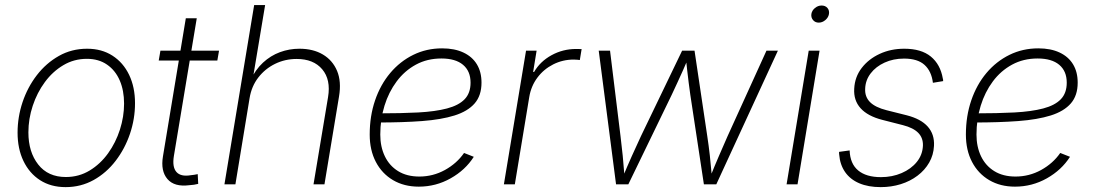

<svg xmlns="http://www.w3.org/2000/svg" viewBox="-20 -748 4441 779"><path d="M246.1 11.2Q186.5 11.2 142.8 -16.8Q99.1 -44.9 75.2 -94.7Q51.3 -144.5 51.3 -210Q51.3 -272.9 71.5 -333.5Q91.8 -394 129.4 -442.9Q167 -491.7 218.8 -521Q270.5 -550.3 333.5 -550.3Q392.6 -550.3 436.3 -522.2Q480 -494.1 503.9 -444.3Q527.8 -394.5 527.8 -329.1Q527.8 -265.6 507.3 -205.1Q486.8 -144.5 449.2 -95.5Q411.6 -46.4 359.9 -17.6Q308.1 11.2 246.1 11.2ZM247.1 -29.8Q300.3 -29.8 343.8 -56.2Q387.2 -82.5 418.5 -126Q449.7 -169.4 466.6 -222.2Q483.4 -274.9 483.4 -327.6Q483.4 -380.9 465.8 -421.6Q448.2 -462.4 414.3 -485.8Q380.4 -509.3 332.5 -509.3Q280.3 -509.3 237.1 -483.6Q193.8 -458 162.1 -415Q130.4 -372.1 112.8 -318.8Q95.2 -265.6 95.2 -210.9Q95.2 -131.3 135 -80.6Q174.8 -29.8 247.1 -29.8Z M868.7 -542.5 861.8 -502.4H624L630.9 -542.5ZM733.9 -673.8H778.3L685.5 -115.2Q678.2 -70.3 695.8 -50.3Q713.4 -30.3 753.9 -37.1Q759.8 -37.6 767.6 -38.8Q775.4 -40 782.2 -41.5L784.2 -2Q776.4 0 767.1 1.5Q757.8 2.9 748 3.4Q687.5 11.2 659.4 -21.5Q631.3 -54.2 641.1 -113.3Z M992.7 -350.1 935.1 0H890.6L1011.2 -727.5H1055.7L1004.4 -420.4H995.1Q1016.1 -465.3 1047.1 -493.9Q1078.1 -522.5 1116 -536.4Q1153.8 -550.3 1194.8 -550.3Q1250.5 -550.3 1290 -526.9Q1329.6 -503.4 1347.7 -460.2Q1365.7 -417 1355.5 -356.4L1296.4 0H1252L1311 -354Q1322.8 -424.8 1287.4 -466.8Q1252 -508.8 1183.6 -508.8Q1136.7 -508.8 1096.2 -489Q1055.7 -469.2 1028.1 -433.6Q1000.5 -397.9 992.7 -350.1Z M1679.2 9.3Q1619.6 9.3 1574.7 -17.1Q1529.8 -43.5 1504.9 -91.1Q1480 -138.7 1480 -202.1Q1480 -276.9 1501.7 -340.6Q1523.4 -404.3 1563.2 -451.7Q1603 -499 1656.7 -525.4Q1710.4 -551.8 1773.9 -551.8Q1824.2 -551.8 1860.1 -534.9Q1896 -518.1 1914.8 -487.1Q1933.6 -456.1 1933.6 -412.6Q1933.6 -360.4 1905.8 -328.4Q1877.9 -296.4 1824.2 -279.5Q1770.5 -262.7 1692.1 -256.8Q1613.8 -251 1513.2 -251L1517.1 -288.1Q1607.4 -288.1 1676.8 -291.7Q1746.1 -295.4 1793.5 -307.9Q1840.8 -320.3 1865 -345.2Q1889.2 -370.1 1889.2 -412.6Q1889.2 -459.5 1858.6 -485.1Q1828.1 -510.7 1771 -510.7Q1713.4 -510.7 1667.5 -485.8Q1621.6 -460.9 1589.4 -417.7Q1557.1 -374.5 1540 -319.1Q1522.9 -263.7 1522.9 -202.1Q1522.9 -152.3 1541.5 -113.8Q1560.1 -75.2 1595.5 -53.5Q1630.9 -31.7 1681.2 -31.7Q1736.8 -31.7 1785.2 -58.3Q1833.5 -85 1862.8 -127.4L1902.3 -111.8Q1868.2 -58.1 1808.3 -24.4Q1748.5 9.3 1679.2 9.3Z M2024.4 0 2114.3 -542.5H2157.2L2143.1 -456.1H2147Q2171.4 -498.5 2217.5 -523.9Q2263.7 -549.3 2317.4 -549.3Q2323.7 -549.3 2329.1 -549.1Q2334.5 -548.8 2339.8 -548.8L2332.5 -504.4Q2329.1 -504.9 2322.5 -505.6Q2315.9 -506.3 2307.6 -506.3Q2263.2 -506.3 2224.6 -486.8Q2186 -467.3 2160.4 -433.1Q2134.8 -398.9 2127.4 -354.5L2068.8 0Z M2479.5 0 2409.2 -542.5H2455.1L2497.6 -195.8Q2502.4 -157.2 2506.6 -116Q2510.7 -74.7 2514.2 -27.3H2505.9Q2524.9 -73.2 2543.5 -114.7Q2562 -156.2 2580.6 -195.8L2747.6 -542.5H2797.9L2849.6 -195.8Q2855.5 -157.2 2860.1 -116Q2864.7 -74.7 2868.7 -27.3H2860.4Q2878.9 -73.7 2896.7 -114.7Q2914.6 -155.8 2932.1 -195.8L3089.8 -542.5H3136.2L2886.2 0H2835.9L2780.8 -363.3Q2777.3 -387.2 2774.2 -412.4Q2771 -437.5 2768.1 -463.4Q2765.1 -489.3 2762.2 -516.6H2774.4Q2763.2 -489.7 2751.5 -463.6Q2739.7 -437.5 2728.3 -412.6Q2716.8 -387.7 2705.1 -362.8L2529.3 0Z M3171.4 0 3261.2 -542.5H3305.2L3215.8 0ZM3301.8 -656.2Q3287.6 -656.2 3278.8 -666.5Q3270 -676.8 3272 -691.4Q3274.4 -705.6 3286.6 -715.6Q3298.8 -725.6 3313.5 -725.6Q3328.6 -725.6 3337.2 -715.6Q3345.7 -705.6 3343.3 -690.9Q3340.8 -676.8 3328.6 -666.5Q3316.4 -656.2 3301.8 -656.2Z M3553.2 11.2Q3502.9 11.2 3466.3 -4.4Q3429.7 -20 3408.9 -49.8Q3388.2 -79.6 3384.8 -121.1Q3384.3 -125.5 3384.3 -126.5Q3384.3 -127.4 3384.3 -131.8L3427.2 -137.7Q3429.2 -83.5 3461.9 -56.4Q3494.6 -29.3 3554.2 -29.3Q3600.1 -29.3 3638.4 -45.9Q3676.8 -62.5 3700 -91.3Q3723.1 -120.1 3724.6 -157.2Q3725.6 -188.5 3705.6 -209Q3685.5 -229.5 3643.6 -240.2L3559.6 -261.7Q3500.5 -276.9 3471.7 -308.8Q3442.9 -340.8 3445.8 -388.2Q3448.2 -436 3476.3 -472.4Q3504.4 -508.8 3549.3 -529.5Q3594.2 -550.3 3648.9 -550.3Q3717.8 -550.3 3756.6 -518.6Q3795.4 -486.8 3805.2 -429.7Q3806.2 -426.3 3806.4 -424.6Q3806.6 -422.9 3806.6 -418.9L3765.1 -412.1Q3759.3 -459 3731.2 -484.6Q3703.1 -510.3 3647.9 -510.3Q3604.5 -510.3 3569.1 -494.1Q3533.7 -478 3512.5 -450.2Q3491.2 -422.4 3490.2 -387.2Q3488.8 -355 3510 -333.7Q3531.2 -312.5 3577.1 -300.8L3658.7 -280.3Q3716.3 -265.6 3744.1 -234.4Q3772 -203.1 3769.5 -156.2Q3767.6 -119.1 3750 -88.4Q3732.4 -57.6 3702.6 -35.2Q3672.9 -12.7 3634.5 -0.7Q3596.2 11.2 3553.2 11.2Z M4098.1 9.3Q4038.6 9.3 3993.7 -17.1Q3948.7 -43.5 3923.8 -91.1Q3898.9 -138.7 3898.9 -202.1Q3898.9 -276.9 3920.7 -340.6Q3942.4 -404.3 3982.2 -451.7Q4022 -499 4075.7 -525.4Q4129.4 -551.8 4192.9 -551.8Q4243.2 -551.8 4279.1 -534.9Q4314.9 -518.1 4333.7 -487.1Q4352.5 -456.1 4352.5 -412.6Q4352.5 -360.4 4324.7 -328.4Q4296.9 -296.4 4243.2 -279.5Q4189.5 -262.7 4111.1 -256.8Q4032.7 -251 3932.1 -251L3936 -288.1Q4026.4 -288.1 4095.7 -291.7Q4165 -295.4 4212.4 -307.9Q4259.8 -320.3 4283.9 -345.2Q4308.1 -370.1 4308.1 -412.6Q4308.1 -459.5 4277.6 -485.1Q4247.1 -510.7 4189.9 -510.7Q4132.3 -510.7 4086.4 -485.8Q4040.5 -460.9 4008.3 -417.7Q3976.1 -374.5 3959 -319.1Q3941.9 -263.7 3941.9 -202.1Q3941.9 -152.3 3960.4 -113.8Q3979 -75.2 4014.4 -53.5Q4049.8 -31.7 4100.1 -31.7Q4155.8 -31.7 4204.1 -58.3Q4252.4 -85 4281.7 -127.4L4321.3 -111.8Q4287.1 -58.1 4227.3 -24.4Q4167.5 9.3 4098.1 9.3Z"/></svg>

Font: Inter 16pt ExtraLight
Style: Italic
Weight: 250
Italic angle: -9.3988°
Version: Version 4.001;git-66647c0bb